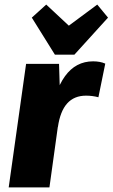

<svg xmlns="http://www.w3.org/2000/svg" viewBox="-20 -819 492 839"><path d="M94 -540H238L244 -346L196 0H18ZM199 -295Q217 -421 264 -486Q311 -551 387 -551Q402 -551 415.5 -548.5Q429 -546 440 -541L410 -394Q384 -401 356 -401Q304 -401 273.5 -367Q243 -333 233 -264ZM452 -742 305 -580H220L119 -742L182 -799L330 -661H219L405 -799Z"/></svg>

Font: Pathway Extreme Condensed ExtraBold
Style: Italic
Weight: 800
Width: 3
Italic angle: -8°
Version: Version 1.001;gftools[0.9.26]